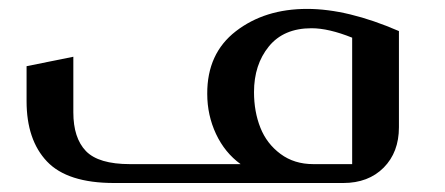

<svg xmlns="http://www.w3.org/2000/svg" viewBox="-20 -407 989 427"><path d="M867.2 -337.9V-124Q867.2 -68.4 833.3 -34.2Q799.3 0 743.2 0H233.9Q129.9 0 84.5 -47.9Q39.1 -95.7 39.1 -182.1V-259.8L143.1 -280.8V-157.2Q143.1 -100.1 171.1 -71Q199.2 -42 269 -42H515.1Q480 -67.4 460.4 -109.1Q440.9 -150.9 440.9 -198.2Q440.4 -288.1 504.6 -337.6Q568.8 -387.2 663.1 -387.2Q753.4 -387.2 867.2 -337.9ZM676.8 -42H763.2V-323.2Q710.9 -344.2 672.9 -344.2Q610.8 -344.2 577.9 -303.7Q544.9 -263.2 544.9 -202.1Q544.9 -158.7 559.1 -123Q573.2 -87.4 603.8 -64.7Q634.3 -42 676.8 -42Z"/></svg>

Font: Wesal
Style: Regular
Weight: 400
Designer: Ahmed zaza
Foundry: Ahmed zaza
Version: Version 2.01